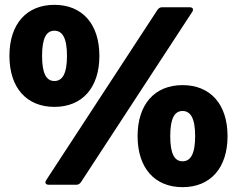

<svg xmlns="http://www.w3.org/2000/svg" viewBox="-20 -764 981 794"><path d="M205 -322C320 -322 391 -401 391 -533C391 -665 320 -744 205 -744C90 -744 19 -665 19 -533C19 -401 90 -322 205 -322ZM296 0C304 0 310 -4 315 -11L775 -715C782 -726 777 -734 764 -734H650C642 -734 636 -730 631 -723L171 -19C164 -8 169 0 182 0ZM205 -429C172 -429 154 -459 154 -533C154 -607 172 -637 205 -637C238 -637 257 -607 257 -533C257 -459 238 -429 205 -429ZM735 10C850 10 921 -69 921 -201C921 -333 850 -412 735 -412C620 -412 549 -333 549 -201C549 -69 620 10 735 10ZM735 -97C702 -97 684 -127 684 -201C684 -275 702 -305 735 -305C768 -305 787 -275 787 -201C787 -127 768 -97 735 -97Z"/></svg>

Font: LINE Seed Sans TH ExtraBold
Style: Regular
Weight: 800
Designer: Dalton Maag Ltd | Thai characters by Cadson Demak Co.,Ltd.
Foundry: Dalton Maag Ltd
Version: Version 1.003